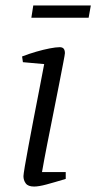

<svg xmlns="http://www.w3.org/2000/svg" viewBox="-20 -675 353 704"><path d="M105 9Q83 9 74.5 -2.5Q66 -14 66 -29Q66 -35 71 -65Q76 -95 84.5 -140Q93 -185 103 -238Q113 -291 123.5 -343.5Q134 -396 142 -440L64 -447L61 -468Q87 -478 113 -485.5Q139 -493 162 -497.5Q185 -502 199 -502Q209 -502 213.5 -496.5Q218 -491 218 -480Q218 -476 212 -445Q206 -414 196.5 -365Q187 -316 175.5 -259Q164 -202 153 -146Q142 -90 134 -44H221V-19Q178 -6 150 1.5Q122 9 105 9ZM95 -610 102 -655H313L305 -610Z"/></svg>

Font: Manuale Light
Style: Italic
Weight: 300
Italic angle: -11°
Version: Version 1.002